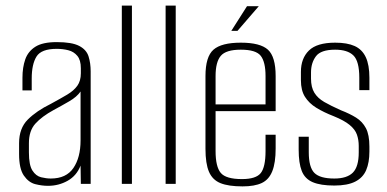

<svg xmlns="http://www.w3.org/2000/svg" viewBox="-20 -655 1379 684"><path d="M151 7Q129 7 105.5 1Q82 -5 65 -29.5Q48 -54 48 -106V-145Q48 -198 79 -229Q110 -260 161 -285Q196 -304 219.5 -318Q243 -332 255.5 -349.5Q268 -367 268 -394V-412Q268 -441 255.5 -456Q243 -471 223.5 -476Q204 -481 182 -481Q127 -481 110 -453.5Q93 -426 93 -375V-333H60V-378Q60 -415 70 -443.5Q80 -472 106 -488.5Q132 -505 182 -505Q236 -505 262 -491.5Q288 -478 295.5 -454Q303 -430 303 -401V0H268L267 -65Q253 -29 221 -11Q189 7 151 7ZM161 -19Q216 -19 241.5 -56.5Q267 -94 267 -155V-329Q254 -310 226.5 -294Q199 -278 171 -263Q129 -240 106 -214.5Q83 -189 83 -145V-112Q83 -67 95.5 -47.5Q108 -28 126.5 -23.5Q145 -19 161 -19Z M414 0V-635H450V0Z M570 0V-635H606V0Z M844 9Q794 9 765.5 -2.5Q737 -14 724.5 -43Q712 -72 712 -125V-384Q712 -453 740.5 -478Q769 -503 838 -503Q907 -503 934.5 -478Q962 -453 962 -384V-259H748V-117Q748 -61 766.5 -39Q785 -17 842 -17Q892 -17 909 -38.5Q926 -60 926 -117V-175H962V-126Q962 -75 950 -45Q938 -15 912.5 -3Q887 9 844 9ZM748 -283H926V-384Q926 -434 909 -456Q892 -478 838 -478Q785 -478 766.5 -456Q748 -434 748 -384ZM804 -545 860 -633H902L826 -545Z M1171 6Q1122 6 1094 -6Q1066 -18 1055 -46Q1044 -74 1044 -122V-168H1080V-113Q1080 -59 1100 -39Q1120 -19 1171 -19Q1216 -19 1237 -40Q1258 -61 1258 -112V-135Q1258 -157 1251.5 -175.5Q1245 -194 1225.5 -210Q1206 -226 1169 -241Q1133 -255 1107 -271Q1081 -287 1066.5 -310Q1052 -333 1052 -369V-399Q1052 -447 1080.5 -475Q1109 -503 1174 -503Q1217 -503 1243.5 -491Q1270 -479 1283 -451.5Q1296 -424 1296 -378V-334H1260V-378Q1260 -437 1239 -457.5Q1218 -478 1174 -478Q1123 -478 1105.5 -454.5Q1088 -431 1088 -397V-375Q1088 -344 1100 -324.5Q1112 -305 1135.5 -291.5Q1159 -278 1195 -262Q1226 -250 1248.5 -236Q1271 -222 1283.5 -198.5Q1296 -175 1296 -133V-115Q1296 -76 1284.5 -49Q1273 -22 1245.5 -8Q1218 6 1171 6Z"/></svg>

Font: Alumni Sans ExtraLight
Style: Regular
Weight: 250
Version: Version 1.018